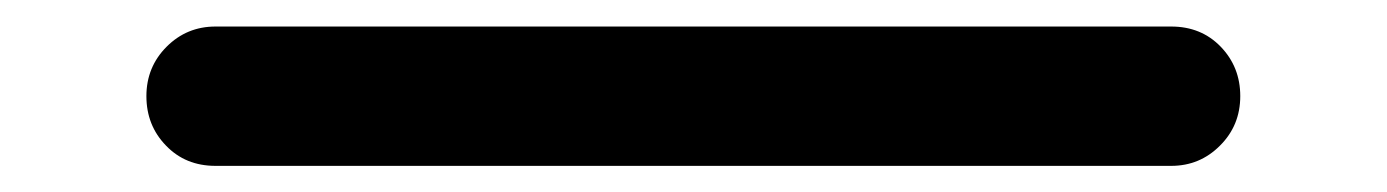

<svg xmlns="http://www.w3.org/2000/svg" viewBox="-20 -432 1040 144"><path d="M141.6 -307.6Q119.1 -307.6 104.5 -322.8Q89.8 -337.9 89.8 -359.9Q89.8 -381.8 105 -397Q120.1 -412.1 141.6 -412.1H858.4Q880.9 -412.1 895.5 -397Q910.2 -381.8 910.2 -359.9Q910.2 -337.9 895 -322.8Q879.9 -307.6 858.4 -307.6Z"/></svg>

Font: Rounded-X Mgen+ 1mn medium
Style: Regular
Weight: 500
Designer: [Source Han Sans]
Ryoko NISHIZUKA  (kana & ideographs); Paul D. Hunt (Latin, Greek & Cyrillic); Wenlong ZHANG  (bopomofo
Version: Version 1.059.20150602